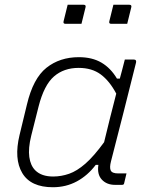

<svg xmlns="http://www.w3.org/2000/svg" viewBox="-20 -776 640 806"><path d="M311 -536Q367 -536 406 -513Q445 -490 471 -446H483Q488 -463 492.5 -481.5Q497 -500 504 -526H542Q554 -526 551 -513Q526 -411 499 -306Q472 -201 446 -99Q439 -72 445 -60Q451 -48 476 -48H511Q509 -39 506 -27Q503 -15 501 -6Q500 0 492 0H463Q428 0 407.5 -22Q387 -44 393 -84H382Q348 -39 302.5 -14.5Q257 10 202 10Q109 10 73.5 -49.5Q38 -109 62 -209L93 -337Q119 -447 175 -491.5Q231 -536 311 -536ZM128 -61Q154 -35 203 -35Q237 -35 270 -46.5Q303 -58 338.5 -89Q374 -120 417 -179Q429 -230 442 -281Q455 -332 468 -383Q440 -436 403 -463.5Q366 -491 310 -491Q248 -491 206.5 -455Q165 -419 142 -329L111 -206Q98 -153 103 -117Q108 -81 128 -61ZM264 -756H331Q342 -756 339 -745L322 -676H255Q244 -676 247 -687ZM456 -756H523Q534 -756 531 -745L514 -676H447Q436 -676 439 -687Z"/></svg>

Font: Recursive Mn Lnr St Lt
Style: Italic
Weight: 300
Italic angle: -15°
Monospace: yes
Version: Version 1.079;hotconv 1.0.112;makeotfexe 2.5.65598; ttfautoh